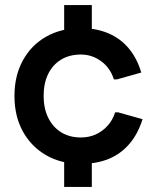

<svg xmlns="http://www.w3.org/2000/svg" viewBox="-20 -631 614 757"><path d="M233 106V-54H342V106ZM233 -455V-611H342V-455ZM299 15Q221 15 162 -19Q103 -53 70 -113Q37 -173 37 -253Q37 -332 70 -392.5Q103 -453 162 -486.5Q221 -520 299 -520Q359 -520 406.5 -500Q454 -480 487 -441Q520 -402 537 -345L441 -318H429Q415 -363 379 -389.5Q343 -416 299 -416Q254 -416 221 -396Q188 -376 170 -339.5Q152 -303 152 -253Q152 -204 170 -167Q188 -130 221 -109.5Q254 -89 299 -89Q331 -89 357.5 -101Q384 -113 404 -135Q424 -157 434 -188H446L542 -161Q524 -103 490 -63.5Q456 -24 408.5 -4.5Q361 15 299 15Z"/></svg>

Font: Fustat
Style: Bold
Weight: 700
Designer: Mohamed Gaber, Khaled Hosny, Laura Garcia Mut
Foundry: Kief Type Foundry, Alif Type Foundry, Hard Type Foundry
Version: Version 1.007